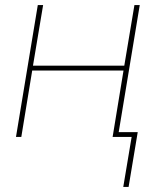

<svg xmlns="http://www.w3.org/2000/svg" viewBox="-20 -540 640 757"><path d="M487 197H466L499 0H424L467 -262H107L64 0H43L129 -520H150L110 -281H470L510 -520H531L448 -19H523Z"/></svg>

Font: Iosevka Aile Thin
Style: Italic
Weight: 100
Italic angle: -9°
Designer: Belleve Invis
Foundry: Belleve Invis
Version: Version 31.1.0; ttfautohint (v1.8.4)